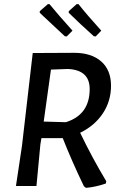

<svg xmlns="http://www.w3.org/2000/svg" viewBox="-20 -898 587 927"><path d="M442 -722 433 -723Q365 -784 312 -836V-844L350 -878H359Q401 -825 469 -750ZM302 -722 293 -723Q215 -795 172 -836V-844L211 -878H219Q258 -830 330 -750ZM338 -643Q421 -643 468.5 -601.5Q516 -560 516 -484Q516 -410 476.5 -350.5Q437 -291 367 -257Q424 -138 493 -23L491 -12Q442 5 395 9L385 1Q325 -124 283 -231H180L175 -201L156 0H57L86 -193L138 -642H139ZM308 -565 226 -562 191 -311 298 -308Q413 -344 413 -468Q413 -560 308 -565Z"/></svg>

Font: Alegreya Sans SC Medium
Style: Italic
Weight: 500
Italic angle: -7°
Designer: Juan Pablo del Peral
Foundry: Huerta Tipografica
Version: Version 2.007